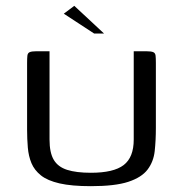

<svg xmlns="http://www.w3.org/2000/svg" viewBox="-20 -636 628 659"><path d="M515 -197Q515 -154 511 -117.5Q507 -81 486.5 -54Q466 -27 420.5 -12Q375 3 292 3Q226 3 184.5 -6.5Q143 -16 120.5 -34Q98 -52 88 -76Q78 -100 75.5 -129.5Q73 -159 73 -191V-420Q73 -436 74 -445Q75 -454 82 -457Q89 -460 103 -460H150V-157Q150 -112 164.5 -87.5Q179 -63 210.5 -53Q242 -43 292 -43Q370 -43 404.5 -69.5Q439 -96 439 -157V-460H484Q499 -460 506 -457Q513 -454 514 -445Q515 -436 515 -420ZM303 -521 199 -589 235 -616 337 -521Z"/></svg>

Font: Genos
Style: Regular
Weight: 400
Designer: Robert E. Leuschke
Foundry: Robert E. Leuschke
Version: Version 1.010